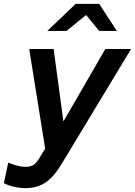

<svg xmlns="http://www.w3.org/2000/svg" viewBox="-68 -760 702 999"><path d="M61 219Q38 219 8 212.5Q-22 206 -48 193L-25 86Q-2 96 21 102Q44 108 63 108Q91 108 106.5 98Q122 88 139 59L167 13L84 -505H211L262 -128L480 -505H614L252 94Q224 140 196.5 167Q169 194 136.5 206.5Q104 219 61 219ZM178 -599 326 -740H448L540 -599H448L380 -682L278 -599Z"/></svg>

Font: Red Hat Mono SemiBold
Style: Italic
Weight: 600
Italic angle: -12°
Monospace: yes
Designer: Pentagram, MCKL
Foundry: MCKL
Version: Version 1.030